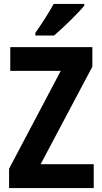

<svg xmlns="http://www.w3.org/2000/svg" viewBox="-20 -953 518 973"><path d="M407 -924V-933H252C228 -889 193 -835 159 -786V-773H254C302 -814 376 -886 407 -924ZM455 0V-121H186L448 -615V-714H32V-594H288L26 -98V0Z"/></svg>

Font: Noto Sans Georgian Condensed Bold
Style: Regular
Weight: 700
Width: 3
Designer: Monotype Design Team, Akaki Razmadze
Foundry: Google LLC
Version: Version 2.005